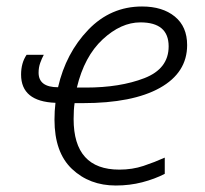

<svg xmlns="http://www.w3.org/2000/svg" viewBox="-20 -562 632 592"><path d="M337 10Q380 10 418.5 0Q457 -10 488 -26V-76Q457 -62 422.5 -50.5Q388 -39 348 -39Q207 -39 207 -195Q207 -224 210 -244H235Q389 -244 473 -291Q557 -338 557 -423Q557 -480 519 -511Q481 -542 418 -542Q321 -542 252 -470Q183 -398 159 -293Q99 -293 99 -338Q99 -354 104 -368Q109 -382 115 -393H62Q45 -368 45 -332Q45 -249 151 -245Q148 -220 148 -193Q148 -92 202 -41Q256 10 337 10ZM217 -292Q240 -388 296.5 -440.5Q353 -493 413 -493Q500 -493 500 -419Q500 -350 425 -321Q350 -292 245 -292Z"/></svg>

Font: Noto Sans UI Light
Style: Italic
Weight: 300
Italic angle: -12°
Designer: Monotype Design Team
Foundry: Monotype Imaging Inc.
Version: Version 1.901